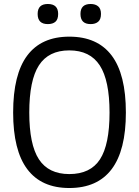

<svg xmlns="http://www.w3.org/2000/svg" viewBox="-20 -934 698 964"><path d="M220 -813Q169 -813 169 -864Q169 -914 220 -914Q272 -914 272 -864Q272 -837 258.5 -825Q245 -813 220 -813ZM435 -813Q384 -813 384 -864Q384 -914 435 -914Q459 -914 473 -902Q487 -890 487 -864Q487 -837 473 -825Q459 -813 435 -813ZM328 10Q188 10 117 -84.5Q46 -179 46 -369Q46 -561 117 -655.5Q188 -750 328 -750Q469 -750 540.5 -655.5Q612 -561 612 -369Q612 -179 540.5 -84.5Q469 10 328 10ZM328 -60Q434 -60 482 -134Q530 -208 530 -369Q530 -530 481 -605.5Q432 -681 328 -681Q224 -681 175.5 -606Q127 -531 127 -369Q127 -208 175.5 -134Q224 -60 328 -60Z"/></svg>

Font: Encode Sans Condensed
Style: Regular
Weight: 400
Designer: Pablo Impallari, Andres Torresi
Foundry: Pablo Impallari, Andres Torresi
Version: Version 1.000; ttfautohint (v1.00) -l 8 -r 50 -G 200 -x 14 -